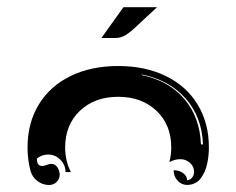

<svg xmlns="http://www.w3.org/2000/svg" viewBox="-20 -665 675 548"><path d="M269.5 -556.6 331.5 -643.3Q332.3 -644.5 334.2 -644.5H428.2L366.7 -587.2Q350.8 -572.3 337.9 -564.5Q325 -556.6 310.1 -556.6ZM58.6 -244.1Q58.6 -313.7 90.6 -366.5Q122.6 -419.2 181.3 -447.9Q240 -476.6 317.4 -476.6Q394.8 -476.6 453.5 -447.9Q512.2 -419.2 544.2 -366.5Q576.2 -313.7 576.2 -244.1Q576.2 -232.9 575.1 -221.8Q574 -210.7 571.4 -198.2Q568.8 -185.8 564.1 -175.2Q559.3 -164.6 552.9 -155.9Q546.4 -147.2 536.4 -142.2Q526.4 -137.2 513.9 -137.2Q498 -137.2 486.8 -149.5Q475.6 -161.9 475.6 -179.2Q491.5 -179.2 502.7 -170.9Q513.9 -162.6 513.9 -150.9Q522.2 -150.9 528.1 -157.8Q533.9 -164.8 533.9 -174.6Q533.9 -189.7 522.2 -200.2Q510.5 -210.7 494.9 -210.7Q479.2 -210.7 463.4 -202.4Q468.8 -222.2 468.8 -244.1Q468.8 -308.8 426.6 -348.8Q384.5 -388.7 317.4 -388.7Q250.2 -388.7 208.1 -348.8Q166 -308.8 166 -244.1Q166 -205.1 182.4 -173.8H167Q167 -194.3 152.3 -209.1Q137.7 -223.9 117.2 -223.9Q99.1 -223.9 85.2 -212.2Q85.2 -191.4 100.3 -191.2Q105.5 -191.2 113.2 -194.2Q120.8 -197.3 126 -197.3Q137.5 -197.3 143.9 -187.3Q150.4 -177.2 150.4 -166.3Q150.4 -154.1 141.5 -145.5Q132.6 -137 120.1 -137Q101.6 -137 86.7 -148.4Q71.8 -159.9 67.1 -177.2Q58.6 -209 58.6 -244.1ZM384.3 -450.7Q461.9 -434.8 506.3 -382.3Q550.8 -329.8 553.5 -252.9H559.3Q556.6 -330.3 510.3 -383.3Q463.9 -436.3 384.8 -452.4Z"/></svg>

Font: AgreloyInT3
Style: Medium
Weight: 400
Designer: gluk
Foundry: gluk
Version: Version 0.27